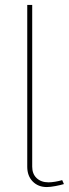

<svg xmlns="http://www.w3.org/2000/svg" viewBox="-20 -750 278 775"><path d="M90 -730H110V-77Q110 -48 128 -31Q146 -14 176 -14Q187 -14 202.5 -16.5Q218 -19 231 -23L238 -7Q225 -3 204 1Q183 5 169 5Q134 5 112 -17.5Q90 -40 90 -77Z"/></svg>

Font: Raleway Thin Thin
Style: Regular
Weight: 250
Version: Version 4.026